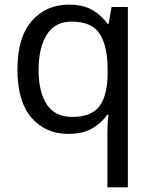

<svg xmlns="http://www.w3.org/2000/svg" viewBox="-20 -566 655 826"><path d="M442 11Q442 -7 443 -31Q444 -55 447 -72H441Q418 -38 377.5 -14Q337 10 273 10Q176 10 115.5 -59.5Q55 -129 55 -267Q55 -405 116.5 -475.5Q178 -546 276 -546Q339 -546 379 -522Q419 -498 443 -463H447L460 -536H530V240H442ZM290 -63Q373 -63 407.5 -108.5Q442 -154 443 -248V-266Q443 -368 409 -420.5Q375 -473 288 -473Q216 -473 181 -416.5Q146 -360 146 -265Q146 -170 181.5 -116.5Q217 -63 290 -63Z"/></svg>

Font: Noto Sans Tagbanwa
Style: Regular
Weight: 400
Designer: Monotype Design Team
Foundry: Monotype Imaging Inc.
Version: Version 2.001; ttfautohint (v1.8.4.7-5d5b)